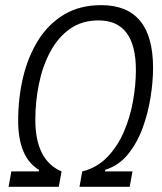

<svg xmlns="http://www.w3.org/2000/svg" viewBox="-20 -723 626 743"><path d="M13.2 0 23.9 -59.6H130.4L131.3 -65.4Q50.3 -113.8 50.3 -255.9Q50.3 -344.7 69.6 -425Q88.9 -505.4 128.4 -568.1Q168 -630.9 228.5 -667Q289.1 -703.1 371.6 -703.1Q572.3 -703.1 572.3 -460.4Q572.3 -407.2 562.5 -345.5Q552.7 -283.7 531.2 -225.8Q509.8 -168 474.4 -125Q439 -82 387.2 -65.9L386.2 -59.6H492.7L481.9 0H287.6L298.3 -59.6Q355 -73.7 394.8 -114.7Q434.6 -155.8 459 -212.2Q483.4 -268.6 494.6 -331.1Q505.9 -393.6 505.9 -451.2Q505.9 -644 361.3 -644Q296.9 -644 250.7 -611.3Q204.6 -578.6 174.8 -523.2Q145 -467.8 130.9 -399.2Q116.7 -330.6 116.7 -259.3Q116.7 -103 218.3 -59.6L207.5 0Z"/></svg>

Font: Cascadia Code PL Light
Style: Italic
Weight: 300
Italic angle: -10°
Monospace: yes
Designer: Aaron Bell
Foundry: Saja Typeworks
Version: Version 2404.023; ttfautohint (v1.8.4)